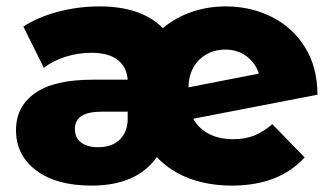

<svg xmlns="http://www.w3.org/2000/svg" viewBox="-20 -571 1039 600"><path d="M831 -183 932 -79Q852 9 704 9Q634 9 574 -12.5Q514 -34 470 -80Q407 9 266 9Q156 9 93 -38.5Q30 -86 30 -164Q30 -238 89.5 -280Q149 -322 271 -322H379Q376 -362 347.5 -384Q319 -406 265 -406Q224 -406 184.5 -393.5Q145 -381 117 -359L53 -488Q99 -518 162 -534.5Q225 -551 291 -551Q422 -551 489 -483Q528 -516 578.5 -533.5Q629 -551 686 -551Q763 -551 828.5 -518.5Q894 -486 933 -423.5Q972 -361 972 -275L584 -200Q601 -169 633 -152.5Q665 -136 709 -136Q745 -136 773.5 -147Q802 -158 831 -183ZM569 -298 789 -341Q778 -375 750 -395.5Q722 -416 684 -416Q635 -416 602.5 -384Q570 -352 569 -298ZM379 -200V-222H297Q214 -222 214 -168Q214 -141 233 -126Q252 -111 287 -111Q330 -111 354.5 -135Q379 -159 379 -200Z"/></svg>

Font: Montserrat Alternates ExtraBold
Style: Regular
Weight: 800
Designer: Julieta Ulanovsky
Foundry: Julieta Ulanovsky
Version: Version 7.200